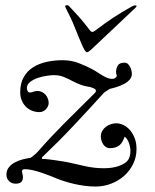

<svg xmlns="http://www.w3.org/2000/svg" viewBox="-20 -698 587 728"><path d="M396 -136.2Q388.2 -136.2 381.8 -140.4Q375.5 -144.5 371.1 -151.1Q366.7 -157.7 364.5 -165.5Q362.3 -173.3 362.3 -180.7Q362.3 -191.9 367.4 -201.2Q372.6 -210.4 381.1 -217Q389.6 -223.6 400.1 -227.1Q410.6 -230.5 421.4 -230.5Q433.1 -230.5 446.5 -224.6Q460 -218.8 471.2 -206.5Q482.4 -194.3 490 -176Q497.6 -157.7 497.6 -132.8Q497.6 -102.5 484.9 -76.4Q472.2 -50.3 450.7 -31.2Q429.2 -12.2 401.1 -1.5Q373 9.3 342.8 9.3Q322.3 9.3 301.5 6.6Q280.8 3.9 261.7 -0.5Q242.7 -4.9 225.6 -10.3Q208.5 -15.6 195.3 -21Q185.1 -25.4 169.7 -31.5Q154.3 -37.6 137.5 -43.2Q120.6 -48.8 103.8 -52.7Q86.9 -56.6 73.7 -56.6Q70.3 -56.6 66.9 -54.9Q63.5 -53.2 63.5 -48.8Q63.5 -43.5 65.2 -38.3Q66.9 -33.2 66.9 -26.4Q66.9 -12.2 59.3 -6.8Q51.8 -1.5 39.6 -1.5Q24.4 -1.5 14.4 -11.2Q4.4 -21 4.4 -36.1Q4.4 -52.2 13.7 -63.7Q22.9 -75.2 36.9 -82.5Q50.8 -89.8 66.7 -93.8Q82.5 -97.7 96.2 -99.6Q101.1 -103.5 104.7 -106.2Q108.4 -108.9 111.8 -111.8Q115.2 -114.7 118.9 -118.2Q122.6 -121.6 127.4 -127.4Q150.4 -153.8 173.6 -178.5Q196.8 -203.1 222.2 -228.8Q247.6 -254.4 276.4 -282.7Q305.2 -311 338.9 -344.7Q339.4 -345.7 341.6 -348.1Q343.8 -350.6 343.8 -353Q343.8 -358.9 337.4 -362.1Q331.1 -365.2 323.7 -367.7Q301.8 -370.6 285.2 -377Q268.6 -383.3 255.9 -390.1Q236.8 -400.4 220.7 -406.7Q204.6 -413.1 184.1 -413.1Q174.3 -413.1 157.2 -410.6Q140.1 -408.2 123.5 -402.6Q106.9 -397 94.5 -387.5Q82 -377.9 82 -363.3Q82 -358.9 84.7 -353Q87.4 -347.2 92.8 -347.2Q99.6 -347.2 106 -350.1Q112.3 -353 122.6 -353Q131.8 -353 139.4 -349.1Q147 -345.2 152.6 -338.9Q158.2 -332.5 161.4 -324.2Q164.6 -315.9 164.6 -307.6Q164.6 -301.3 161.6 -294.9Q158.7 -288.6 154.1 -283.7Q149.4 -278.8 143.1 -275.9Q136.7 -272.9 129.9 -272.9Q113.8 -272.9 100.3 -278.6Q86.9 -284.2 77.1 -294.4Q67.4 -304.7 62 -318.4Q56.6 -332 56.6 -348.1Q56.6 -381.8 69.8 -405.3Q83 -428.7 105.5 -442.9Q127.9 -457 157 -463.4Q186 -469.7 217.8 -469.7Q250 -469.7 278.8 -458.7Q307.6 -447.8 335.4 -432.6Q341.3 -429.2 349.9 -423.6Q358.4 -418 367.7 -412.4Q377 -406.7 386.5 -402.8Q396 -398.9 404.8 -398.9Q411.1 -398.9 415 -401.1Q418.9 -403.3 423.3 -409.7Q421.9 -414.1 420.9 -417.7Q419.9 -421.4 419.9 -425.8Q420.9 -440.9 427.5 -450.7Q434.1 -460.4 452.6 -460.4Q459.5 -460.4 464.6 -455.8Q469.7 -451.2 473.1 -444.6Q476.6 -438 478.3 -430.7Q480 -423.3 480 -418Q480 -405.8 471.7 -396.2Q463.4 -386.7 450.7 -379.9Q438 -373 423.3 -368.4Q408.7 -363.8 395.5 -360.8Q391.1 -357.4 384.5 -353.5Q377.9 -349.6 374 -346.2Q314 -279.8 257.3 -219.7Q200.7 -159.7 140.1 -102.1Q138.7 -101.1 138.7 -98.1Q138.7 -95.2 142.1 -95.2Q151.4 -95.2 164.1 -93.8Q176.8 -92.3 190.4 -90.3Q204.1 -88.4 217.3 -86.2Q230.5 -84 240.7 -82Q273.9 -74.2 306.9 -67.1Q339.8 -60.1 374 -60.1Q388.2 -60.1 402.8 -62Q417.5 -64 430.2 -68.4Q440.4 -72.3 448.5 -76.7Q456.5 -81.1 462.4 -87.4Q468.3 -93.8 471.4 -103Q474.6 -112.3 474.6 -126.5Q474.6 -132.3 473.1 -140.1Q471.7 -147.9 469 -155.5Q466.3 -163.1 462.2 -169.7Q458 -176.3 452.6 -179.7Q449.2 -169.9 444.8 -161.9Q440.4 -153.8 434.1 -148.2Q427.7 -142.6 418.5 -139.4Q409.2 -136.2 396 -136.2ZM227.1 -673.8Q227.1 -675.3 228.3 -676.8Q229.5 -678.2 232.9 -678.2Q236.8 -678.2 238.5 -677.5Q240.2 -676.8 243.2 -673.3Q256.3 -659.2 265.9 -648.9Q275.4 -638.7 283.7 -629.2Q292 -619.6 300.3 -609.4Q308.6 -599.1 319.3 -585Q321.8 -581.5 324.2 -579.3Q326.7 -577.1 330.1 -577.1Q335 -577.1 342.3 -583Q359.9 -596.2 376 -607.9Q392.1 -619.6 408.4 -630.4Q424.8 -641.1 442.1 -651.6Q459.5 -662.1 479.5 -673.3Q482.4 -674.8 486.1 -676.3Q489.7 -677.7 493.7 -677.7Q497.6 -677.7 497.6 -674.8Q497.6 -672.9 494.6 -669.4L336.9 -520.5Q334 -517.6 330.3 -514.2Q326.7 -510.7 323 -507.6Q319.3 -504.4 315.7 -502.2Q312 -500 309.6 -500Q307.1 -500 304.7 -502.9Q302.2 -505.9 299.8 -509.8Q297.4 -513.7 295.4 -518.1Q293.5 -522.5 292 -525.4Q274.4 -566.4 262.9 -595.7Q251.5 -625 229 -668.5Z"/></svg>

Font: IM FELL French Canon
Style: Italic
Weight: 400
Italic angle: -17°
Designer: Igino Marini
Foundry: Igino Marini
Version: 3.00